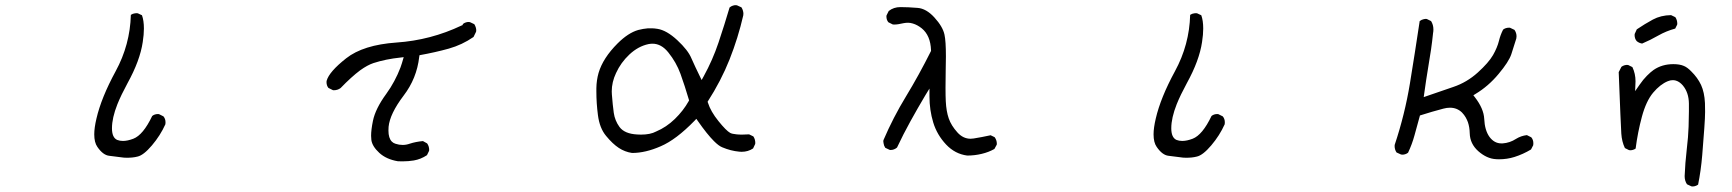

<svg xmlns="http://www.w3.org/2000/svg" viewBox="-20 -582 6540 725"><path d="M335.9 -74.7Q335.9 -43.9 347.7 -27.3Q369.1 3.9 392.6 6.3Q419.9 9.3 447.3 13.2Q454.1 13.7 459.5 13.7Q464.8 13.7 469.5 13.4Q474.1 13.2 479.5 12.7Q489.7 11.7 499 9.3Q522 4.4 553.7 -33Q585.4 -70.3 604.5 -112.8Q605 -116.7 605 -120.1Q605 -133.3 597.2 -142.6L580.6 -150.9Q578.6 -151.4 577.1 -151.4Q563.5 -151.4 554.7 -144Q520.5 -72.3 483.4 -58.1Q461.4 -49.8 444.3 -49.8Q432.1 -49.8 422.4 -53.7Q402.8 -62.5 402.8 -97.7Q402.8 -136.7 423.3 -188.5Q437.5 -223.6 461.4 -267.6Q508.8 -353.5 519 -423.3Q523.4 -451.7 523.4 -474.1Q523.4 -504.4 516.1 -524.4L500.5 -531.7Q498.5 -532.2 496.1 -532.2Q493.7 -532.2 489.7 -531.7Q481.4 -530.8 474.1 -525.9Q471.2 -413.1 416.7 -313Q362.3 -212.9 344.2 -134.3Q335.9 -99.1 335.9 -74.7Z M1381.3 -69.3Q1381.3 -60.5 1382.3 -53.2Q1385.7 -29.3 1412.1 -4.9Q1438.5 19.5 1482.4 26.9Q1491.2 27.3 1500 27.3Q1522.5 27.3 1542.5 23.9Q1568.8 19.5 1592.3 3.9L1600.1 -12.2Q1600.6 -14.2 1600.6 -15.6Q1600.6 -29.8 1592.8 -40.5L1577.1 -49.3Q1550.3 -46.9 1527.8 -39.6Q1514.2 -34.7 1500.5 -34.7Q1486.8 -34.7 1473.6 -39.1Q1465.3 -41.5 1459.5 -47.4Q1446.8 -60.5 1446.8 -88.9Q1446.8 -95.7 1447.3 -103Q1452.1 -152.3 1503.9 -220.7Q1553.7 -285.6 1563 -367.2L1564 -373.5Q1624 -384.3 1674.6 -398.4Q1725.1 -412.6 1768.1 -442.4L1777.8 -462.4Q1778.3 -464.4 1778.3 -468.3Q1778.3 -472.2 1776.6 -478.3Q1774.9 -484.4 1771 -490.7L1754.4 -498.5Q1752.4 -499 1748.5 -499Q1744.6 -499 1739 -497.3Q1733.4 -495.6 1728.5 -491.7L1726.1 -486.8L1723.1 -485.8Q1606.4 -430.2 1477.1 -421.4Q1351.6 -412.6 1287.1 -361.8Q1222.7 -311 1213.4 -276.9Q1212.9 -274.4 1212.9 -272.5Q1212.9 -258.8 1220.2 -250L1236.8 -241.7Q1238.8 -241.2 1240.2 -241.2Q1254.9 -241.2 1266.1 -249.5Q1307.1 -292 1339.8 -316.4Q1367.7 -336.4 1390.1 -343.8Q1436.5 -358.9 1492.2 -364.7L1504.4 -366.2Q1497.1 -340.3 1492.2 -327.1Q1487.3 -314 1481.4 -301.3Q1475.6 -288.6 1468.8 -275.9Q1455.6 -251 1438.5 -227.5Q1397.5 -171.4 1388.2 -125.5Q1381.3 -91.8 1381.3 -69.3Z M2462.4 -473.1Q2450.2 -475.1 2441.2 -475.1Q2432.1 -475.1 2426.8 -475.1Q2408.7 -473.6 2390.1 -468.8Q2352.1 -458 2312 -418Q2256.8 -362.8 2240.2 -306.6Q2232.4 -279.3 2231.9 -249Q2231.9 -242.7 2231.9 -236.3Q2231.9 -192.4 2237.8 -147.5Q2244.1 -98.1 2268.6 -68.8Q2293.5 -38.6 2316.7 -23.4Q2339.8 -8.3 2366.7 -4.4Q2417.5 -4.4 2475.1 -29.8Q2533.2 -54.7 2602.5 -126L2609.4 -133.3L2615.2 -125Q2649.9 -75.2 2675.8 -49.3Q2693.8 -31.2 2707 -25.9Q2739.3 -12.2 2771.5 -9.3Q2776.4 -8.8 2780.3 -8.8Q2804.7 -8.8 2823.7 -21.5L2831.5 -38.1Q2832 -40 2832 -42Q2832 -56.2 2824.7 -66.9L2808.6 -74.7Q2793.9 -73.7 2782 -73.7Q2770 -73.7 2761.2 -74.7Q2744.6 -76.2 2737.3 -80.1Q2722.2 -88.4 2692.9 -124.8Q2663.6 -161.1 2653.3 -193.8L2651.9 -197.8Q2702.6 -276.4 2734.9 -357.7Q2767.1 -439 2786.6 -523.9Q2787.1 -526.4 2787.1 -530.8Q2787.1 -535.2 2785.4 -541.5Q2783.7 -547.9 2779.8 -554.2L2762.7 -562Q2760.7 -562.5 2756.8 -562.5Q2752.9 -562.5 2746.8 -560.5Q2740.7 -558.6 2734.9 -553.7Q2715.3 -487.3 2693.1 -421.1Q2670.9 -355 2637.2 -293.9L2629.4 -279.8L2622.6 -293.9Q2605 -329.6 2590.8 -361.8Q2578.1 -392.6 2537.6 -430.2Q2497.1 -467.8 2462.4 -473.1ZM2457.5 -85.4H2458Q2458 -85.4 2457.5 -85.4ZM2400.4 -73.7Q2393.6 -73.7 2386.2 -74.2Q2338.4 -76.7 2319.3 -102.5Q2301.8 -126.5 2297.6 -156Q2293.5 -185.5 2290.5 -225.1Q2290 -231 2290 -236.8Q2290 -272 2306.2 -306.2Q2324.2 -345.7 2356.4 -376Q2389.6 -407.2 2428.7 -415.5Q2436.5 -417 2443.8 -417Q2477.1 -417 2503.4 -384.3Q2533.7 -346.7 2549.6 -303Q2565.4 -259.3 2582 -203.1L2580.6 -200.2Q2560.5 -164.1 2528.3 -132.8Q2496.1 -101.6 2457.5 -85.4Q2436 -73.7 2400.4 -73.7Z M3489.7 -217.8Q3489.7 -166.5 3503.9 -119.6Q3518.1 -72.8 3552.7 -36.1Q3586.4 -0.5 3632.3 5.4Q3660.2 5.4 3686.8 -1Q3713.4 -7.3 3734.9 -19.5L3743.7 -35.6Q3744.1 -37.1 3744.1 -39.1Q3744.1 -52.7 3735.8 -64L3720.7 -71.3Q3687 -64 3656.7 -59.1Q3650.9 -58.1 3645 -58.1Q3616.7 -58.1 3595.2 -82Q3571.8 -107.9 3562.5 -134.8Q3553.2 -161.6 3551.3 -199.7Q3550.3 -218.8 3550.3 -251Q3550.3 -283.2 3551 -316.2Q3551.8 -349.1 3551.8 -368.7Q3551.8 -427.2 3546.4 -451.2Q3540 -481.4 3508.3 -516.1Q3477.5 -549.8 3444.8 -552.2Q3408.7 -555.2 3379.9 -555.2Q3354.5 -555.2 3335.9 -540.5L3327.6 -523.9Q3327.1 -522 3327.1 -520.5Q3327.1 -506.8 3334.5 -498L3351.1 -489.7Q3353.5 -489.3 3356.4 -489.3Q3370.1 -489.3 3392.6 -494.6Q3400.4 -496.1 3408.9 -496.1Q3417.5 -496.1 3426.8 -493.2Q3443.8 -488.3 3460.4 -475.1Q3493.7 -448.2 3495.6 -392.1V-389.6Q3449.7 -297.9 3401.1 -218Q3352.5 -138.2 3315.9 -52.7Q3315.4 -50.8 3315.4 -48.1Q3315.4 -45.4 3316.4 -41Q3317.4 -32.2 3322.8 -23.9L3339.4 -16.1Q3340.8 -15.6 3342.3 -15.6Q3356.4 -15.6 3367.2 -24.9Q3390.6 -74.7 3417.7 -123.8Q3444.8 -172.9 3474.1 -222.2L3489.7 -247.6Z M4335.9 -74.7Q4335.9 -43.9 4347.7 -27.3Q4369.1 3.9 4392.6 6.3Q4419.9 9.3 4447.3 13.2Q4454.1 13.7 4459.5 13.7Q4464.8 13.7 4469.5 13.4Q4474.1 13.2 4479.5 12.7Q4489.7 11.7 4499 9.3Q4522 4.4 4553.7 -33Q4585.4 -70.3 4604.5 -112.8Q4605 -116.7 4605 -120.1Q4605 -133.3 4597.2 -142.6L4580.6 -150.9Q4578.6 -151.4 4577.1 -151.4Q4563.5 -151.4 4554.7 -144Q4520.5 -72.3 4483.4 -58.1Q4461.4 -49.8 4444.3 -49.8Q4432.1 -49.8 4422.4 -53.7Q4402.8 -62.5 4402.8 -97.7Q4402.8 -136.7 4423.3 -188.5Q4437.5 -223.6 4461.4 -267.6Q4508.8 -353.5 4519 -423.3Q4523.4 -451.7 4523.4 -474.1Q4523.4 -504.4 4516.1 -524.4L4500.5 -531.7Q4498.5 -532.2 4496.1 -532.2Q4493.7 -532.2 4489.7 -531.7Q4481.4 -530.8 4474.1 -525.9Q4471.2 -413.1 4416.7 -313Q4362.3 -212.9 4344.2 -134.3Q4335.9 -99.1 4335.9 -74.7Z M5639.6 19.5Q5670.9 19.5 5698.7 10.7Q5731 0.5 5761.2 -17.6L5769.5 -33.7Q5770 -37.6 5770 -41Q5770 -54.2 5762.2 -63.5L5745.6 -71.8Q5723.6 -69.3 5704.6 -57.6Q5681.6 -42.5 5653.8 -40.5Q5651.4 -40.5 5649.4 -40.5Q5622.6 -40.5 5604.5 -64.9Q5586.4 -89.8 5584.5 -133.3Q5582.5 -171.9 5549.3 -214.8L5543.5 -222.2L5551.3 -227.1Q5600.1 -256.3 5638.7 -302.7Q5677.2 -348.6 5686.8 -377.2Q5696.3 -405.8 5705.6 -436.5Q5706.5 -440.9 5706.5 -444.8Q5706.5 -458 5698.7 -469.2L5682.1 -477.1Q5680.2 -477.5 5678.7 -477.5Q5665 -477.5 5655.8 -470.2Q5645.5 -450.2 5640.1 -427.7Q5633.8 -402.3 5617.7 -374Q5601.1 -345.2 5560.1 -308.1Q5519 -271 5468.3 -253.9L5356 -215.3Q5365.7 -285.6 5373 -328.1Q5385.3 -398.4 5391.1 -455.1V-455.6Q5392.6 -463.4 5392.6 -470.7Q5392.6 -488.3 5383.8 -502.4L5367.7 -510.3Q5366.2 -510.7 5363.8 -510.7Q5361.3 -510.7 5356.9 -509.8Q5348.6 -508.3 5340.8 -502.4Q5323.2 -384.8 5304 -267.3Q5284.7 -149.9 5246.6 -35.6Q5246.1 -33.2 5246.1 -31.2Q5246.1 -17.1 5253.4 -6.3L5270.5 1.5Q5272.9 2 5276.9 2Q5280.8 2 5286.4 0.2Q5292 -1.5 5296.9 -5.4Q5312 -37.1 5321.3 -71.3L5341.8 -146Q5389.2 -161.1 5430.7 -171.9Q5443.4 -175.3 5455.1 -175.3Q5481.9 -175.3 5500.5 -157.2Q5509.3 -147.9 5514.4 -138.9Q5519.5 -129.9 5522.9 -120.6Q5529.3 -101.6 5529.8 -78.6Q5530.8 -39.1 5562 -11.2Q5594.2 17.1 5628.4 19Q5634.3 19.5 5639.6 19.5Z M6313.5 -492.2Q6313.5 -506.3 6306.2 -517.1L6290 -524.9Q6251.5 -524.4 6221.2 -508.1Q6190.9 -491.7 6160.6 -471.2L6152.8 -454.1Q6152.3 -452.1 6152.3 -450.2Q6152.3 -436 6160.2 -426.8Q6168.9 -419.4 6180.7 -417.5Q6211.9 -430.7 6241.7 -447.8Q6271.5 -464.8 6305.7 -474.1L6313 -488.8Q6313.5 -490.7 6313.5 -492.2ZM6366.7 121.6Q6368.7 122.1 6371.1 122.1Q6373.5 122.1 6377.4 121.6Q6385.3 120.1 6392.1 115.2Q6402.8 62.5 6407.7 3.7Q6412.6 -55.2 6415.5 -97.4Q6418.5 -139.6 6418.5 -159.4Q6418.5 -179.2 6418 -192.9Q6416 -233.4 6403.3 -261.2Q6390.1 -289.1 6366.2 -312.5Q6351.6 -327.6 6338.4 -333Q6322.8 -339.8 6298.8 -339.8Q6255.9 -339.8 6224.1 -317.9Q6213.4 -310.5 6199 -296.1Q6184.6 -281.7 6170.9 -261.7L6154.3 -237.8Q6155.8 -271 6155.8 -274.9Q6155.8 -303.7 6144 -328.6L6128.4 -336.4Q6126.5 -336.9 6124.5 -336.9Q6122.6 -336.9 6119.9 -336.7Q6117.2 -336.4 6113.8 -335.4Q6107.4 -333.5 6102.5 -329.6L6092.3 -309.6Q6100.1 -108.4 6102.1 -77.9Q6104 -47.4 6115.7 -22.9L6131.3 -15.1Q6133.3 -14.6 6137 -14.6Q6140.6 -14.6 6146 -16.1Q6151.4 -17.6 6156.2 -21Q6164.1 -82.5 6179.9 -141.4Q6195.8 -200.2 6222.2 -231.9Q6249 -263.7 6277.8 -275.4Q6287.6 -279.3 6295.2 -279.3Q6302.7 -279.3 6306.6 -278.1Q6310.5 -276.9 6312.5 -276.1Q6314.5 -275.4 6316.2 -274.4Q6317.9 -273.4 6319.8 -272.2Q6321.8 -271 6323.2 -270Q6329.1 -265.6 6334.5 -259.3Q6356.9 -232.4 6357.4 -190.9Q6357.4 -181.2 6357.4 -161.4Q6357.4 -141.6 6356.2 -103.8Q6355 -65.9 6349.1 -16.6Q6343.3 32.7 6341.3 83Q6341.3 100.6 6350.1 113.8Z"/></svg>

Font: NaikaiFont
Style: Light
Weight: 300
Version: Version 1.89